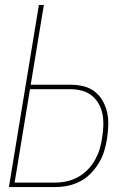

<svg xmlns="http://www.w3.org/2000/svg" viewBox="-20 -755 540 775"><path d="M16 0 137 -735H157L104 -413H264Q291 -413 316.5 -407Q342 -401 362 -385.5Q382 -370 394.5 -348Q407 -326 412.5 -301Q418 -276 417 -249Q416 -222 412 -195Q408 -170 400.5 -145Q393 -120 379 -97Q365 -74 346 -54.5Q327 -35 302.5 -22.5Q278 -10 253 -5Q228 0 203 0ZM39 -18H203Q226 -18 249 -23Q272 -28 293.5 -39.5Q315 -51 333 -69Q351 -87 363 -108.5Q375 -130 382 -152.5Q389 -175 392 -198Q396 -222 397 -246Q398 -270 394 -292.5Q390 -315 379 -335Q368 -355 350.5 -369Q333 -383 310.5 -389Q288 -395 264 -395H101Z"/></svg>

Font: Iosevka Curly Thin
Style: Italic
Weight: 100
Italic angle: -9°
Monospace: yes
Designer: Belleve Invis
Foundry: Belleve Invis
Version: Version 22.1.2; ttfautohint (v1.8.4)